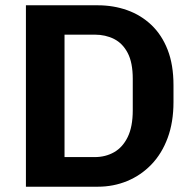

<svg xmlns="http://www.w3.org/2000/svg" viewBox="-20 -706 727 726"><path d="M78 0V-686H350Q409 -686 461 -667.5Q513 -649 552.5 -611.5Q592 -574 614 -517.5Q636 -461 636 -384V-320Q636 -244 614 -184.5Q592 -125 552.5 -84Q513 -43 461 -21.5Q409 0 350 0ZM224 -112H338Q379 -112 411.5 -130.5Q444 -149 463 -188Q482 -227 482 -289V-408Q482 -469 463 -505.5Q444 -542 411.5 -558.5Q379 -575 338 -575H224Z"/></svg>

Font: Chivo SemiBold
Style: Regular
Weight: 600
Designer: Hector Gatti
Foundry: Omnibus-Type
Version: Version 2.002